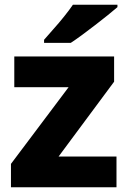

<svg xmlns="http://www.w3.org/2000/svg" viewBox="-20 -786 537 806"><path d="M469 0H26V-98L268 -420H40V-549H459V-443L226 -129H469ZM473 -756Q457 -742 432 -722Q407 -702 378.5 -680Q350 -658 323.5 -638.5Q297 -619 277 -606H165V-619Q181 -638 204 -663.5Q227 -689 249 -716.5Q271 -744 286 -766H473Z"/></svg>

Font: Noto Sans Kannada ExtraBold
Style: Regular
Weight: 800
Designer: Jelle Bosma - Monotype Design Team
Foundry: Monotype Imaging Inc.
Version: Version 2.005; ttfautohint (v1.8.4.7-5d5b)